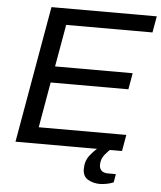

<svg xmlns="http://www.w3.org/2000/svg" viewBox="-58 -736 806 960"><g transform="rotate(5 345.0 -256.0)"><path d="M40.6 0 161.1 -686H689.8L675.3 -603.9H242.2L204.9 -392.2H594.5L580.1 -310.2H189.9L150.1 -82.1H589.7L575.2 0ZM478.3 173.7Q446.1 173.7 419.4 158.5Q392.7 143.2 392.7 105.5Q392.7 65.6 414.7 37.5Q436.7 9.5 464 -12H524.5L523.5 -8Q508.1 4.1 489.8 26.6Q471.5 49.1 471.5 78.7Q471.5 95.1 481.6 106.4Q491.8 117.7 516.6 117.7H554.7L547.5 159.7Q531.3 166.7 511.9 170.2Q492.5 173.7 478.3 173.7Z"/></g></svg>

Font: Archivo Variable SemiBold
Style: Italic
Weight: 600
Italic angle: -10°
Designer: Hector Gatti
Foundry: Omnibus-Type
Version: Version 2.001